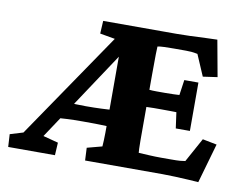

<svg xmlns="http://www.w3.org/2000/svg" viewBox="-79 -543 801 628"><g transform="rotate(10 321.5 -229.0)"><path d="M614.7 5.4Q603 4.4 581.5 3.2Q560.1 2 536.9 1Q513.7 0 495.1 0H237.8L235.8 -42L285.6 -55.2Q287.1 -74.2 287.4 -100.1Q287.6 -126 287.6 -155.8V-389.2L315.4 -395.5L89.8 -55.2L140.1 -42L137.7 0H-17.6L-20 -42L23.4 -55.2L282.7 -435.5L289.6 -404.3L214.4 -417.5L216.8 -460H461.9Q479.5 -460 505.4 -460.9Q531.2 -461.9 556.4 -463.1Q581.5 -464.4 595.2 -464.4L617.2 -343.8L569.3 -336.9L539.1 -407.2Q526.9 -409.7 518.6 -410.4Q510.3 -411.1 500.5 -411.1H460Q443.8 -411.1 429 -410.6Q414.1 -410.2 406.2 -408.2Q405.8 -400.9 405.3 -382.3Q404.8 -363.8 404.8 -310.1V-160.6Q404.8 -115.2 404.8 -95.5Q404.8 -75.7 405.3 -69.1Q405.8 -62.5 406.2 -55.2Q425.3 -54.2 443.4 -53.2Q461.4 -52.2 481 -52.2H506.8Q537.1 -52.2 543.9 -53Q550.8 -53.7 561 -55.2L605 -135.3L652.3 -126ZM118.2 -121.1 136.7 -179.2Q148.4 -178.7 155.8 -177.7Q163.1 -176.8 174.3 -176Q185.5 -175.3 209 -175.3Q237.3 -175.3 260.3 -176.3Q283.2 -177.2 307.1 -179.2V-122.6Q274.4 -124 249.5 -124.3Q224.6 -124.5 209 -124.5Q176.3 -124.5 154.3 -123.3Q132.3 -122.1 118.2 -121.1ZM511.7 -154.8 504.4 -207.5Q499.5 -207.5 486.1 -207.8Q472.7 -208 456.5 -208H429.2Q414.6 -208 402.8 -207.3Q391.1 -206.5 386.2 -206.1V-266.1Q391.1 -265.6 402.8 -264.4Q414.6 -263.2 429.2 -263.2H456.5Q472.7 -263.2 486.1 -263.7Q499.5 -264.2 504.4 -264.6L511.7 -315.4H558.6V-154.8Z"/></g></svg>

Font: Lateef ExtraBold
Style: Regular
Weight: 800
Designer: SIL International
Foundry: SIL International
Version: Version 4.200